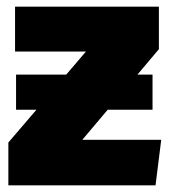

<svg xmlns="http://www.w3.org/2000/svg" viewBox="-20 -554 507 574"><path d="M226 -136 302 -226H436V-331H391L455 -407V-534H25V-400H237L178 -331H28V-226H89L5 -128V0H445L462 -136Z"/></svg>

Font: Fira Sans Heavy
Style: Regular
Weight: 900
Designer: bBox Type GmbH & Carrois Corporate GbR & Edenspiekermann AG
Foundry: bBox Type GmbH & Carrois Corporate GbR & Edenspiekermann AG
Version: Version 4.300;PS 004.300;hotconv 1.0.88;makeotf.lib2.5.64775